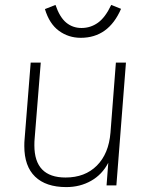

<svg xmlns="http://www.w3.org/2000/svg" viewBox="-20 -755 601 782"><path d="M493 -500 454 0H414L421 -92Q396 -44 351 -18.5Q306 7 250 7Q167 7 123 -35.5Q79 -78 79 -160Q79 -177 80 -186L105 -500H146L121 -189Q120 -180 120 -163Q120 -32 247 -32Q326 -32 374.5 -80.5Q423 -129 430 -215L452 -500ZM163 -718 206 -735Q223 -685 249.5 -663Q276 -641 312 -641Q349 -641 379 -662.5Q409 -684 433 -735L473 -719Q422 -601 309 -601Q259 -601 220 -629.5Q181 -658 163 -718Z"/></svg>

Font: Muli ExtraLight
Style: Italic
Weight: 275
Italic angle: -4.541°
Designer: Vernon Adams
Foundry: Vernon Adams
Version: Version 2.001